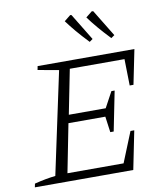

<svg xmlns="http://www.w3.org/2000/svg" viewBox="-96 -973 898 1051"><g transform="rotate(-10 353.5 -447.5)"><path d="M12 0 16 -20Q47 -28 76.5 -33.5Q106 -39 133 -42L254 -609L138 -630L142 -651H680L641 -459H620L617 -606H313L264 -359H469L516 -446H534L490 -226H471L459 -314H254L201 -45H513L581 -213H602L559 0ZM446 -732Q407 -773 380 -805Q353 -837 331 -867L366 -895L373 -894L464 -745ZM566 -732Q527 -773 500 -805Q473 -837 451 -867L486 -895L494 -894L585 -745Z"/></g></svg>

Font: Piazzolla Thin ExtraLight
Style: Italic
Weight: 250
Italic angle: -11.3°
Version: Version 2.005